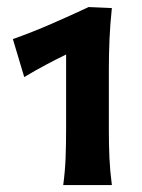

<svg xmlns="http://www.w3.org/2000/svg" viewBox="-20 -866 408 553"><path d="M162.1 -333Q167.5 -373.5 168.9 -410.9Q170.4 -448.2 170.4 -494.1V-709Q142.1 -695.3 111.8 -679.2Q81.5 -663.1 49.8 -644L17.1 -753.4Q74.7 -773.9 128.4 -797.4Q182.1 -820.8 235.4 -845.7L302.2 -842.8Q297.4 -798.3 295.4 -753.4Q293.5 -708.5 293.5 -663.1V-494.1Q293.5 -447.8 295.2 -410.6Q296.9 -373.5 302.2 -333Z"/></svg>

Font: Pinar-FD Bold
Style: Regular
Weight: 700
Designer: Amin Abedi
Version: Version 3.000